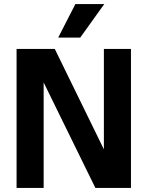

<svg xmlns="http://www.w3.org/2000/svg" viewBox="-20 -930 730 950"><path d="M377 -744H268L353 -910H496ZM62 0V-688H251L494 -191V-688H628V0H452L196 -522V0Z"/></svg>

Font: Techna Sans
Style: Regular
Weight: 400
Designer: Carl Enlund
Version: Version 1.003